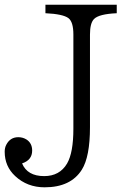

<svg xmlns="http://www.w3.org/2000/svg" viewBox="-20 -780 540 819"><path d="M173.8 -759.8H478V-723.6Q401.4 -720.2 380.9 -698.7Q363.8 -681.2 363.8 -632.8V-237.8Q363.8 -111.3 329.1 -56.2Q281.7 19 170.4 19Q96.2 19 44.9 -28.8Q0 -70.3 0 -132.8Q0 -149.9 6.8 -162.6Q23.4 -194.8 58.1 -194.8Q77.1 -194.8 92.8 -185.1Q117.2 -169.4 117.2 -137.7Q117.2 -97.2 74.2 -83Q96.7 -28.8 168.5 -28.8Q234.4 -28.8 266.1 -82.5Q293 -128.9 293 -231V-632.8Q293 -686.5 272 -702.6Q248.5 -720.2 173.8 -723.6Z"/></svg>

Font: BIZ UDPMincho
Style: Regular
Weight: 400
Designer: TypeBank Co., Ltd.
Foundry: Morisawa Inc.
Version: Version 1.06